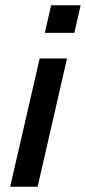

<svg xmlns="http://www.w3.org/2000/svg" viewBox="-20 -710 327 730"><path d="M150.4 -585 174.3 -689.9H286.6L262.7 -585ZM18.6 0 130.9 -487.8H234.9L123 0Z"/></svg>

Font: HK Grotesk SemiBold Italic
Style: Regular
Weight: 600
Italic angle: -13°
Designer: Alfredo Marco Pradil and Stefan Peev
Foundry: Hanken Design Co.
Version: Version 1.000;PS 001.000;hotconv 1.0.88;makeotf.lib2.5.64775